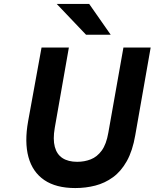

<svg xmlns="http://www.w3.org/2000/svg" viewBox="-20 -941 784 973"><path d="M361.5 12Q264 12 204.5 -28.5Q145 -69 124.2 -145Q103.5 -221 122.5 -326.5L190.5 -700H329L257.5 -293Q247.5 -235 257.8 -196.8Q268 -158.5 296.8 -139.8Q325.5 -121 371.5 -121Q408 -121 440 -133.5Q472 -146 495.5 -178Q519 -210 529 -268.5L605.5 -700H743.5L665.5 -256Q652 -177 622.8 -124.8Q593.5 -72.5 552.5 -42.8Q511.5 -13 463 -0.5Q414.5 12 361.5 12ZM416 -765 267.5 -921H432L541 -765Z"/></svg>

Font: Overpass ExtraBold
Style: Italic
Weight: 800
Italic angle: -10°
Designer: Delve Withrington, Dave Bailey, Thomas Jockin
Foundry: Delve Fonts LLC
Version: Version 4.000